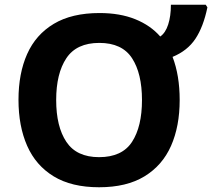

<svg xmlns="http://www.w3.org/2000/svg" viewBox="-20 -780 895 810"><path d="M738 -358Q738 -247 701.5 -164.5Q665 -82 589.5 -36Q514 10 398 10Q282 10 206.5 -36Q131 -82 94.5 -165Q58 -248 58 -359Q58 -470 94.5 -552Q131 -634 207 -679.5Q283 -725 400 -725Q486 -725 550.5 -699Q615 -673 656 -626Q678 -641 689.5 -676.5Q701 -712 701 -760H848L855 -749Q838 -667 804.5 -616.5Q771 -566 708 -540Q738 -462 738 -358ZM217 -358Q217 -246 260 -181.5Q303 -117 398 -117Q495 -117 537 -181.5Q579 -246 579 -358Q579 -470 537 -534.5Q495 -599 399 -599Q303 -599 260 -534.5Q217 -470 217 -358Z"/></svg>

Font: BC Sans
Style: Bold
Weight: 700
Designer: Monotype Design Team
Province of B.C.
Foundry: Monotype Imaging Inc.
Version: Version 2.000;GOOG;noto-source:20170915:90ef993387c0